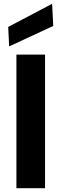

<svg xmlns="http://www.w3.org/2000/svg" viewBox="-20 -986 321 1006"><path d="M66 0V-700H216V0ZM28 -743 23 -845 253 -966 259 -850Z"/></svg>

Font: DM Sans 20pt Black
Style: Regular
Weight: 900
Version: Version 4.004;gftools[0.9.30]